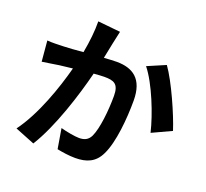

<svg xmlns="http://www.w3.org/2000/svg" viewBox="-141 -976 1282 1193"><g transform="rotate(20 500.0 -379.5)"><path d="M806 -696 687 -645C758 -557 829 -376 855 -265L982 -324C952 -419 868 -610 806 -696ZM56 -585 68 -449C98 -454 151 -461 179 -466L265 -476C229 -339 160 -137 63 -6L193 46C285 -101 359 -338 397 -490C425 -492 450 -494 466 -494C529 -494 563 -483 563 -403C563 -304 550 -183 523 -126C507 -93 481 -83 448 -83C421 -83 364 -93 325 -104L347 28C381 35 428 42 467 42C542 42 598 20 631 -50C674 -137 688 -299 688 -417C688 -561 613 -608 507 -608C486 -608 456 -606 423 -604L444 -707C449 -732 456 -764 462 -790L313 -805C314 -742 306 -669 292 -594C241 -589 194 -586 163 -585C126 -584 92 -582 56 -585Z"/></g></svg>

Font: Noto Sans JP
Style: Bold
Weight: 700
Designer: Ryoko NISHIZUKA 西塚涼子 (kana, bopomofo & ideographs); Paul D. Hunt (Latin, Greek & Cyrillic); Sandoll Communications 산돌커뮤니
Foundry: Adobe
Version: Version 2.004;hotconv 1.0.118;makeotfexe 2.5.65603